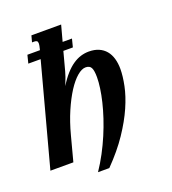

<svg xmlns="http://www.w3.org/2000/svg" viewBox="-172 -825 920 1028"><g transform="rotate(-20 287.5 -310.5)"><path d="M323.2 -625.5 311.5 -579.1H257.3L229 -473.1Q226.6 -463.4 220 -444.1Q213.4 -424.8 202.6 -398.4Q224.6 -434.6 247.1 -459.7Q269.5 -484.9 292.2 -500.2Q314.9 -515.6 337.6 -522.5Q360.4 -529.3 383.3 -529.3Q416 -529.3 439.9 -518.8Q463.9 -508.3 479.7 -489.3Q495.6 -470.2 503.4 -443.4Q511.2 -416.5 511.2 -384.3Q511.2 -343.3 500.2 -289.8Q489.3 -236.3 462.2 -174.6Q435.1 -112.8 389.2 -44.4Q343.3 23.9 273.9 94.7H209.5Q236.8 54.2 260 10.5Q283.2 -33.2 302 -77.6Q320.8 -122.1 335.2 -165.5Q349.6 -209 359.1 -248.8Q368.7 -288.6 373.5 -323.5Q378.4 -358.4 378.4 -385.3Q378.4 -422.9 370.1 -439.2Q361.8 -455.6 338.4 -455.6Q316.4 -455.6 289.8 -432.9Q263.2 -410.2 236.3 -368.7Q209.5 -327.1 184.3 -269Q159.2 -210.9 140.6 -140.1L103.5 0H-27.3L127.9 -579.1H57.6L69.3 -625.5H140.6L142.1 -630.9Q147.5 -651.4 147.5 -661.1Q147.5 -671.9 142.6 -675.5Q137.7 -679.2 128.9 -679.2H115.2L125 -715.8H294.4L270 -625.5Z"/></g></svg>

Font: Arian AMU Serif
Style: Bold Italic
Weight: 700
Italic angle: -15°
Designer: Ruben Hakobyan (Tarumian)
Foundry: Ruben Hakobyan (Tarumian)
Version: Version 1.002